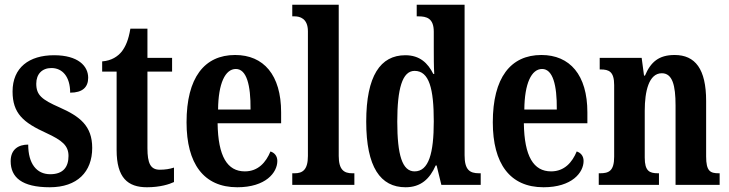

<svg xmlns="http://www.w3.org/2000/svg" viewBox="-20 -780 3077 810"><path d="M190 10C306 10 369 -55 369 -156C369 -249 317 -289 231 -327C156 -360 133 -379 133 -427C133 -468 158 -493 197 -493C243 -493 276 -457 276 -389C328 -389 352 -412 352 -452C352 -502 309 -547 208 -547C103 -547 33 -495 33 -394C33 -302 78 -263 175 -219C242 -188 269 -166 269 -122C269 -76 247 -45 192 -45C134 -45 99 -90 99 -170C59 -170 25 -151 25 -100C25 -32 72 10 190 10Z M600 10C656 10 695 -3 714 -12V-73C696 -67 676 -64 654 -64C615 -64 602 -91 602 -155V-478H706V-536H602V-659H530C522 -610 509 -583 494 -563C477 -542 451 -524 411 -521V-478H472V-147C472 -30 519 10 600 10Z M981 10C1101 10 1150 -52 1150 -101C1150 -123 1137 -136 1121 -141C1102 -95 1069 -57 1013 -57C939 -57 900 -120 898 -260H1166V-306C1166 -464 1092 -548 972 -548C842 -548 767 -452 767 -264C767 -90 839 10 981 10ZM1037 -318H900C901 -428 930 -489 975 -489C1020 -489 1038 -422 1037 -318Z M1213 0H1475V-49H1466C1432 -49 1409 -63 1409 -122V-760H1213V-711H1223C1244 -711 1279 -703 1279 -648V-122C1279 -63 1256 -49 1223 -49H1213Z M1691 10C1755 10 1793 -25 1818 -82H1822L1842 0H2008V-49H2001C1961 -49 1940 -64 1940 -125V-760H1738V-711H1745C1780 -711 1810 -703 1810 -646V-577C1810 -539 1810 -499 1812 -468H1808C1785 -514 1751 -547 1690 -547C1585 -547 1525 -460 1525 -267C1525 -75 1585 10 1691 10ZM1729 -57C1677 -57 1656 -126 1656 -267C1656 -405 1677 -481 1729 -481C1791 -481 1810 -405 1810 -268C1810 -134 1789 -57 1729 -57Z M2273 10C2393 10 2442 -52 2442 -101C2442 -123 2429 -136 2413 -141C2394 -95 2361 -57 2305 -57C2231 -57 2192 -120 2190 -260H2458V-306C2458 -464 2384 -548 2264 -548C2134 -548 2059 -452 2059 -264C2059 -90 2131 10 2273 10ZM2329 -318H2192C2193 -428 2222 -489 2267 -489C2312 -489 2330 -422 2329 -318Z M2506 0H2760V-49H2756C2720 -49 2700 -58 2700 -115V-313C2700 -394 2717 -471 2772 -471C2817 -471 2830 -420 2830 -335V0H3016V-49H3012C2976 -49 2959 -58 2959 -120V-354C2959 -489 2913 -548 2826 -548C2759 -548 2725 -518 2701 -461H2697L2687 -536H2510V-487H2514C2549 -487 2571 -478 2571 -421V-119C2571 -58 2548 -49 2511 -49H2506Z"/></svg>

Font: Noto Serif Bengali ExtraCondensed
Style: Regular
Weight: 400
Width: 2
Designer: Juan Bruce, Universal Thirst, Indian Type Foundry and the Monotype Design Team.
Foundry: Monotype Imaging Inc.
Version: Version 2.003